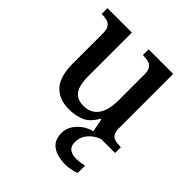

<svg xmlns="http://www.w3.org/2000/svg" viewBox="-208 -678 1061 1061"><g transform="rotate(45 322.0 -148.0)"><path d="M269 10Q190 10 147.5 -37Q105 -84 105 -187V-422Q105 -452 94.5 -466.5Q84 -481 66.5 -486Q49 -491 27 -491H24V-536H215V-198Q215 -155 223.5 -124Q232 -93 253.5 -76.5Q275 -60 312 -60Q352 -60 378 -80Q404 -100 416 -136Q428 -172 428 -219V-421Q428 -452 417.5 -467Q407 -482 389 -486.5Q371 -491 349 -491H346V-536H538V-111Q538 -82 548.5 -67.5Q559 -53 577 -49Q595 -45 616 -45H620V0H450L435 -78H430Q399 -23 358 -6.5Q317 10 269 10ZM473 240Q406 240 369 213.5Q332 187 332 130Q332 99 349 72Q366 45 393 26Q420 7 450 0H513Q492 6 470.5 21.5Q449 37 434.5 60Q420 83 420 115Q420 147 439.5 161Q459 175 489 175Q503 175 518.5 173Q534 171 552 167V224Q542 229 527.5 232.5Q513 236 498.5 238Q484 240 473 240Z"/></g></svg>

Font: Noto Serif Thai Medium
Style: Regular
Weight: 500
Version: Version 2.001